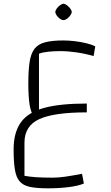

<svg xmlns="http://www.w3.org/2000/svg" viewBox="-20 -701 606 1044"><path d="M242 323Q181 323 144 315.5Q107 308 87.5 286Q68 264 61 221.5Q54 179 54 111Q54 20 93 -35Q132 -90 219 -114Q306 -138 452 -138V-90Q273 -90 193 -53Q113 -16 113 75V255Q141 260 175.5 262.5Q210 265 265 265Q297 265 332.5 260Q368 255 426 244L436 297Q405 310 353 316.5Q301 323 242 323ZM169 -61Q148 -86 141 -131Q134 -176 134 -247Q134 -318 141 -364Q148 -410 167.5 -435.5Q187 -461 225 -471Q263 -481 324 -481Q354 -481 387.5 -477Q421 -473 451 -465.5Q481 -458 498 -449L489 -396Q445 -409 397.5 -416Q350 -423 309 -423Q275 -423 244 -420Q213 -417 192 -409V-78ZM325 -592Q317 -591 306.5 -598.5Q296 -606 288.5 -616.5Q281 -627 281 -636Q281 -644 288.5 -654.5Q296 -665 306.5 -672.5Q317 -680 325 -681Q334 -680 344 -672.5Q354 -665 362 -654.5Q370 -644 370 -636Q370 -628 362 -617Q354 -606 343.5 -598.5Q333 -591 325 -592Z"/></svg>

Font: Changa ExtraLight ExtraLight
Style: Regular
Weight: 250
Version: Version 3.002; ttfautohint (v1.8.2)